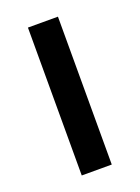

<svg xmlns="http://www.w3.org/2000/svg" viewBox="-90 -454 364 499"><g transform="rotate(-20 92.0 -204.5)"><path d="M50 0V-409H133V0Z"/></g></svg>

Font: Darker Grotesque Light SemiBold
Style: Regular
Weight: 600
Version: Version 1.000;gftools[0.9.28]